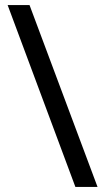

<svg xmlns="http://www.w3.org/2000/svg" viewBox="-20 -734 412 754"><path d="M96 -714 363 0H276L10 -714Z"/></svg>

Font: Noto Sans Medefaidrin
Style: Regular
Weight: 400
Designer: Dalton Maag Ltd
Foundry: Dalton Maag Ltd
Version: Version 1.002; ttfautohint (v1.8.4.7-5d5b)